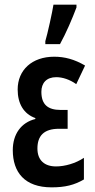

<svg xmlns="http://www.w3.org/2000/svg" viewBox="-20 -796 410 826"><path d="M175 -606H238C265 -655 291 -716 309 -764V-776H210C206 -748 184 -648 175 -619ZM271 -323H241C185 -323 158 -347 158 -401C158 -439 180 -464 222 -464C249 -464 280 -454 308 -434L346 -514C300 -541 258 -552 213 -552C118 -552 56 -495 56 -411C56 -350 82 -306 132 -288V-284C71 -269 35 -219 35 -150C35 -55 86 10 202 10C260 10 300 0 341 -24V-117C305 -93 259 -80 221 -80C172 -80 141 -106 141 -157C141 -211 168 -242 234 -242H271Z"/></svg>

Font: Noto Sans Display Condensed Medium
Style: Regular
Weight: 500
Width: 3
Designer: Monotype Design Team
Foundry: Monotype Imaging Inc.
Version: Version 1.900